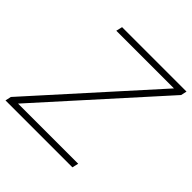

<svg xmlns="http://www.w3.org/2000/svg" viewBox="-183 -836 984 984"><g transform="rotate(45 309.0 -344.0)"><path d="M-3 0 4 -32 564 -654H146L154 -688H621L614 -656L54 -34H490L482 0Z"/></g></svg>

Font: Saira Thin Thin
Style: Italic
Weight: 250
Italic angle: -12°
Version: Version 1.101